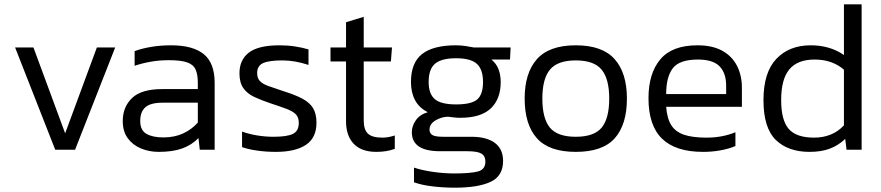

<svg xmlns="http://www.w3.org/2000/svg" viewBox="-20 -694 4084 890"><path d="M236 0 50 -474H135L282 -76L429 -474H514L328 0Z M716 10Q671 10 633 -6Q595 -22 572 -53.5Q549 -85 549 -133Q549 -198 592 -239.5Q635 -281 732 -281H897V-310Q897 -349 886.5 -372Q876 -395 847 -405Q818 -415 762 -415Q719 -415 679 -408Q639 -401 604 -389V-457Q636 -469 679.5 -476.5Q723 -484 773 -484Q874 -484 924.5 -443Q975 -402 975 -310V0H906L900 -54Q869 -22 825 -6Q781 10 716 10ZM737 -57Q789 -57 829 -75.5Q869 -94 897 -126V-218H734Q678 -218 654 -197Q630 -176 630 -133Q630 -90 659 -73.5Q688 -57 737 -57Z M1259 10Q1213 10 1171.5 4Q1130 -2 1102 -12V-84Q1136 -72 1173.5 -66Q1211 -60 1248 -60Q1311 -60 1338 -73.5Q1365 -87 1365 -124Q1365 -151 1350.5 -165Q1336 -179 1306.5 -190Q1277 -201 1231 -216Q1190 -230 1158 -245Q1126 -260 1108 -285.5Q1090 -311 1090 -354Q1090 -417 1134 -450.5Q1178 -484 1276 -484Q1314 -484 1349 -478.5Q1384 -473 1410 -465V-393Q1347 -414 1289 -414Q1227 -414 1199.5 -401.5Q1172 -389 1172 -355Q1172 -332 1184.5 -318.5Q1197 -305 1223.5 -295.5Q1250 -286 1292 -272Q1347 -255 1381 -237Q1415 -219 1431 -193Q1447 -167 1447 -125Q1447 -55 1398 -22.5Q1349 10 1259 10Z M1725 10Q1655 10 1619.5 -27.5Q1584 -65 1584 -132V-409H1512V-474H1584V-591L1666 -616V-474H1797L1792 -409H1666V-136Q1666 -93 1685.5 -74.5Q1705 -56 1753 -56Q1779 -56 1810 -66V-4Q1773 10 1725 10Z M2089 176Q2036 176 1985.5 170Q1935 164 1899 151V83Q1939 96 1989 103Q2039 110 2085 110Q2160 110 2195 101Q2230 92 2230 55Q2230 29 2211.5 18Q2193 7 2146 7H2020Q1889 7 1889 -81Q1889 -110 1907.5 -136.5Q1926 -163 1963 -174Q1923 -194 1904 -229.5Q1885 -265 1885 -314Q1885 -403 1936.5 -443.5Q1988 -484 2094 -484Q2116 -484 2139.5 -480.5Q2163 -477 2176 -474H2347L2344 -418H2258Q2281 -399 2291 -372.5Q2301 -346 2301 -314Q2301 -235 2255 -191.5Q2209 -148 2114 -148Q2098 -148 2085.5 -149.5Q2073 -151 2056 -153Q2025 -152 1998 -135.5Q1971 -119 1971 -93Q1971 -76 1984.5 -68Q1998 -60 2034 -60H2165Q2236 -60 2274 -31.5Q2312 -3 2312 52Q2312 122 2254 149Q2196 176 2089 176ZM2094 -210Q2165 -210 2192 -233Q2219 -256 2219 -314Q2219 -372 2190.5 -398Q2162 -424 2094 -424Q2027 -424 1997 -399Q1967 -374 1967 -314Q1967 -259 1995.5 -234.5Q2024 -210 2094 -210Z M2649 10Q2525 10 2468.5 -53.5Q2412 -117 2412 -237Q2412 -356 2469 -420Q2526 -484 2649 -484Q2772 -484 2829 -420Q2886 -356 2886 -237Q2886 -117 2830 -53.5Q2774 10 2649 10ZM2649 -60Q2734 -60 2769 -102.5Q2804 -145 2804 -237Q2804 -329 2768.5 -371.5Q2733 -414 2649 -414Q2565 -414 2529.5 -371.5Q2494 -329 2494 -237Q2494 -145 2529 -102.5Q2564 -60 2649 -60Z M3239 10Q3112 10 3049 -51Q2986 -112 2986 -239Q2986 -353 3040.5 -418.5Q3095 -484 3213 -484Q3283 -484 3328.5 -458.5Q3374 -433 3396.5 -388.5Q3419 -344 3419 -288V-199H3068Q3072 -145 3091.5 -114Q3111 -83 3150.5 -69.5Q3190 -56 3255 -56Q3328 -56 3389 -81V-17Q3358 -4 3319.5 3Q3281 10 3239 10ZM3068 -258H3346V-297Q3346 -355 3315.5 -386.5Q3285 -418 3215 -418Q3130 -418 3099 -378Q3068 -338 3068 -258Z M3733 10Q3633 10 3576 -45.5Q3519 -101 3519 -230Q3519 -358 3578.5 -421Q3638 -484 3738 -484Q3827 -484 3892 -439V-674H3974V0H3904L3898 -50Q3865 -19 3825.5 -4.5Q3786 10 3733 10ZM3754 -56Q3795 -56 3830 -70Q3865 -84 3892 -113V-371Q3867 -393 3833 -405.5Q3799 -418 3756 -418Q3677 -418 3639 -372.5Q3601 -327 3601 -230Q3601 -137 3636 -96.5Q3671 -56 3754 -56Z"/></svg>

Font: Kanit Light
Style: Regular
Weight: 300
Designer: Katatrad Team
Foundry: CadsonDemak
Version: Version 2.000; ttfautohint (v1.8.3)